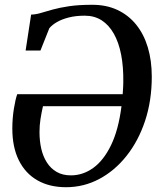

<svg xmlns="http://www.w3.org/2000/svg" viewBox="-20 -771 678 802"><path d="M87 -560 110 -710Q130 -710.5 151.2 -717Q172.5 -723.5 200.5 -731.2Q228.5 -739 268.5 -745Q308.5 -751 365.5 -751Q425 -751 471 -729.2Q517 -707.5 549 -667.8Q581 -628 597.5 -573Q614 -518 614 -451Q614 -350.5 586 -266.2Q558 -182 508.5 -119.8Q459 -57.5 394.2 -23.2Q329.5 11 256 11Q186.5 11 136.2 -17.8Q86 -46.5 58.8 -101.2Q31.5 -156 31.5 -234Q31.5 -277 38 -317Q44.5 -357 52 -377.5H492.5Q493 -385.5 493.5 -393.8Q494 -402 494.5 -410.5Q495 -419 495 -427.5Q496 -491.5 486 -542.8Q476 -594 455.5 -630.2Q435 -666.5 404.8 -686Q374.5 -705.5 334 -705.5Q296.5 -705.5 267.2 -698Q238 -690.5 217.8 -678.8Q197.5 -667 186 -653L149 -560ZM487.5 -327.5H159.5Q153.5 -301 149.2 -274.2Q145 -247.5 145 -219.5Q145 -183 152.2 -150.5Q159.5 -118 175.5 -92.8Q191.5 -67.5 216.5 -53Q241.5 -38.5 276 -38.5Q326.5 -38.5 369.8 -69.8Q413 -101 444 -165Q475 -229 487.5 -327.5Z"/></svg>

Font: Merriweather 36pt Medium
Style: Italic
Weight: 500
Italic angle: -7.8°
Version: Version 2.101